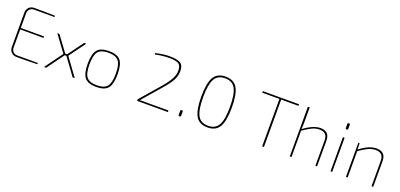

<svg xmlns="http://www.w3.org/2000/svg" viewBox="12 -1614 5286 2539"><g transform="rotate(20 2655.5 -345.0)"><path d="M491 -22 493 -4Q395 0 199 0Q155 0 126 -29Q97 -58 97 -102V-588Q97 -632 126 -661Q155 -690 199 -690Q395 -690 493 -686L491 -668H204Q168 -668 145 -645Q122 -622 122 -586V-380H450V-359H122V-104Q122 -68 145 -45Q168 -22 204 -22Z M815 -240H792L617 0H587L769 -250L600 -480H630L790 -262H817L977 -480H1007L838 -250L1020 0H990Z M1162 -435.5Q1209 -492 1325 -492Q1441 -492 1488 -435.5Q1535 -379 1535 -240Q1535 -101 1488 -44.5Q1441 12 1325 12Q1209 12 1162 -44.5Q1115 -101 1115 -240Q1115 -379 1162 -435.5ZM1469 -419Q1428 -469 1325 -469Q1222 -469 1181 -419Q1140 -369 1140 -240Q1140 -111 1181 -61Q1222 -11 1325 -11Q1428 -11 1469 -61Q1510 -111 1510 -240Q1510 -369 1469 -419Z M1909 -657 1903 -675Q2015 -702 2099 -702Q2205 -702 2252.5 -674.5Q2300 -647 2300 -564Q2300 -497 2268 -437Q2236 -377 2161 -290L1929 -22H2049H2331V0H1897V-14Q1897 -21 1902 -28L2142 -305Q2213 -388 2244 -449.5Q2275 -511 2273 -572Q2270 -639 2229.5 -659Q2189 -679 2104 -679Q2013 -679 1909 -657Z M2490 -86H2500Q2512 -86 2512 -74V-12Q2512 0 2500 0H2490Q2478 0 2478 -12V-74Q2478 -86 2490 -86Z M2723.5 -617Q2772 -702 2890 -702Q3008 -702 3056.5 -617Q3105 -532 3105 -345Q3105 -158 3056.5 -73Q3008 12 2890 12Q2772 12 2723.5 -73Q2675 -158 2675 -345Q2675 -532 2723.5 -617ZM3036.5 -600Q2994 -679 2890 -679Q2786 -679 2743.5 -600Q2701 -521 2701 -345Q2701 -169 2743.5 -90Q2786 -11 2890 -11Q2994 -11 3036.5 -90Q3079 -169 3079 -345Q3079 -521 3036.5 -600Z M3925 -668H3682V0H3657V-668H3415V-690H3925Z M4072 -700V-485Q4072 -426 4067 -392Q4201 -492 4301 -492Q4430 -492 4430 -361V0H4406V-358Q4406 -469 4296 -469Q4245 -469 4194.5 -446Q4144 -423 4070 -371V0H4046V-700Z M4626 -679H4636Q4648 -679 4648 -667V-605Q4648 -593 4636 -593H4626Q4614 -593 4614 -605V-667Q4614 -679 4626 -679ZM4643 0H4619V-480H4643Z M4854 -480 4857 -392Q4983 -492 5091 -492Q5220 -492 5220 -361V0H5196V-358Q5196 -469 5086 -469Q5035 -469 4984.5 -446Q4934 -423 4860 -371V0H4836V-480Z"/></g></svg>

Font: Exo 2.0 Thin
Style: Regular
Weight: 250
Designer: Natanael Gama
Version: Version 1.001;PS 001.001;hotconv 1.0.70;makeotf.lib2.5.58329